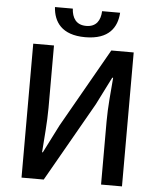

<svg xmlns="http://www.w3.org/2000/svg" viewBox="-61 -998 868 1051"><g transform="rotate(5 372.5 -473.0)"><path d="M97 0H219L467 -435L544 -588H549C543 -512 534 -427 534 -347V0H649V-736H526L279 -302L201 -148H197C202 -224 211 -313 211 -393V-736H97ZM377 -796C508 -796 551 -866 556 -946H457C455 -896 433 -858 377 -858C321 -858 299 -896 296 -946H198C203 -866 247 -796 377 -796Z"/></g></svg>

Font: Noto Sans T Chinese Medium
Style: Regular
Weight: 500
Designer: Ryoko NISHIZUKA (kana & ideographs); Paul D. Hunt (Latin, Greek & Cyrillic); Wenlong ZHANG (bopomofo); Sandoll Communica
Foundry: Adobe Systems Incorporated
Version: Version 1.000;PS 1;hotconv 1.0.78;makeotf.lib2.5.61930